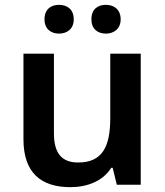

<svg xmlns="http://www.w3.org/2000/svg" viewBox="-20 -830 682 794"><path d="M164 -750C164 -710 191 -691 224 -691C257 -691 285 -710 285 -750C285 -792 257 -810 224 -810C191 -810 164 -792 164 -750ZM358 -750C358 -710 384 -691 418 -691C450 -691 479 -710 479 -750C479 -792 450 -810 418 -810C384 -810 358 -792 358 -750ZM562 -608H436V-343C436 -224 404 -158 303 -158C234 -158 203 -198 203 -279V-608H77V-254C77 -116 149 -56 271 -56C339 -56 405 -80 440 -136H446L463 -66H562Z"/></svg>

Font: Noto Sans Malayalam UI SemiBold
Style: Regular
Weight: 600
Designer: Jelle Bosma - Monotype Design Team
Foundry: Monotype Imaging Inc.
Version: Version 2.104